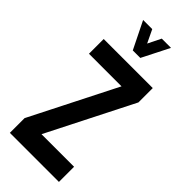

<svg xmlns="http://www.w3.org/2000/svg" viewBox="-283 -942 989 989"><g transform="rotate(45 211.0 -448.0)"><path d="M106.4 -896.5H172.9L207 -825.2L242.2 -896.5H309.6L234.4 -748H179.7ZM32.2 0V-107.4L269.5 -576.2H32.2V-683.6H389.6V-579.1L152.3 -110.4H389.6V0Z"/></g></svg>

Font: Post No Bills Jaffna
Style: Bold
Weight: 700
Designer: Kosala Senevirathne, Siva Puranthara, Lasantha Premarathna, Tharique Azeez
Foundry: Mooniak
Version: Version 1.220 ; ttfautohint (v1.6)